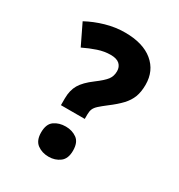

<svg xmlns="http://www.w3.org/2000/svg" viewBox="-174 -841 904 970"><g transform="rotate(30 277.5 -355.5)"><path d="M176 -244V-283Q176 -331 195.5 -364Q215 -397 262 -432Q305 -464 320.5 -484.5Q336 -505 336 -534Q336 -559 319.5 -574.5Q303 -590 267 -590Q231 -590 193.5 -577.5Q156 -565 117 -546L59 -666Q107 -692 162.5 -708Q218 -724 274 -724Q379 -724 437 -676Q495 -628 495 -547Q495 -505 483.5 -475Q472 -445 447 -418.5Q422 -392 382 -362Q356 -342 341 -328.5Q326 -315 320.5 -302Q315 -289 315 -270V-244ZM158 -75Q158 -124 185.5 -143.5Q213 -163 252 -163Q289 -163 316.5 -143.5Q344 -124 344 -75Q344 -28 316.5 -7.5Q289 13 252 13Q213 13 185.5 -7.5Q158 -28 158 -75Z"/></g></svg>

Font: Noto Sans Gurmukhi UI ExtraBold
Style: Regular
Weight: 800
Designer: Jelle Bosma - Monotype Design Team
Foundry: Monotype Imaging Inc.
Version: Version 2.004; ttfautohint (v1.8.4.7-5d5b)